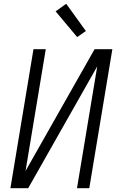

<svg xmlns="http://www.w3.org/2000/svg" viewBox="-20 -995 640 1015"><path d="M35 0 157 -735H222L115 -91L480 -735H574L452 0H387L494 -644L129 0ZM388 -799 274 -935 330 -975 434 -831Z"/></svg>

Font: Iosevka Curly LtExObl
Style: Regular
Weight: 300
Width: 7
Italic angle: -9°
Monospace: yes
Designer: Belleve Invis
Foundry: Belleve Invis
Version: Version 11.1.0; ttfautohint (v1.8.3)